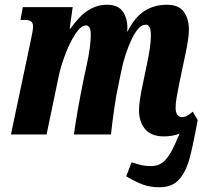

<svg xmlns="http://www.w3.org/2000/svg" viewBox="-20 -566 863 808"><path d="M812 -61Q792 49 777 103.5Q762 158 733 190Q704 222 652 222Q612 222 582 211Q552 200 511 176L534 117Q539 118 553.5 123Q568 128 583.5 130.5Q599 133 616 133Q643 133 662 119.5Q681 106 697.5 77.5Q714 49 736 -4Q708 8 670 8Q616 8 590.5 -23Q565 -54 565 -101Q565 -139 581 -212L598 -294Q615 -372 615 -418Q615 -462 593 -462Q564 -463 534.5 -401.5Q505 -340 490 -265L476 -197Q469 -166 460.5 -107Q452 -48 447 0H291Q302 -83 330 -223L345 -293Q362 -370 362 -419Q362 -459 342 -459Q321 -459 298 -424.5Q275 -390 256 -340.5Q237 -291 228 -250L176 0H26L110 -398Q119 -439 119 -454Q119 -470 111 -476Q103 -482 85 -482H66L76 -536H286L273 -446H277Q314 -499 351 -522.5Q388 -546 430 -546Q476 -546 496 -518.5Q516 -491 516 -448Q516 -439 515 -434H517Q547 -493 587.5 -519.5Q628 -546 683 -546Q732 -546 753.5 -516.5Q775 -487 775 -441Q775 -417 768.5 -380.5Q762 -344 755 -313L734 -213Q728 -184 723.5 -157Q719 -130 719 -113Q719 -94 726 -83.5Q733 -73 745 -73Q757 -73 767 -78.5Q777 -84 791 -96Z"/></svg>

Font: Noto Serif CondExtraBold
Style: Italic
Weight: 800
Width: 3
Italic angle: -12°
Designer: Monotype Design Team
Foundry: Monotype Imaging Inc.
Version: Version 1.001